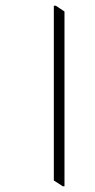

<svg xmlns="http://www.w3.org/2000/svg" viewBox="-20 -642 331 667"><path d="M198 5H204V-602L174 -622H167V-15Z"/></svg>

Font: Noto Serif Devanagari Condensed ExtraLight
Style: Regular
Weight: 200
Width: 3
Designer: Universal Thirst, Indian Type Foundry and the Monotype Design Team
Foundry: Monotype Imaging Inc.
Version: Version 2.004